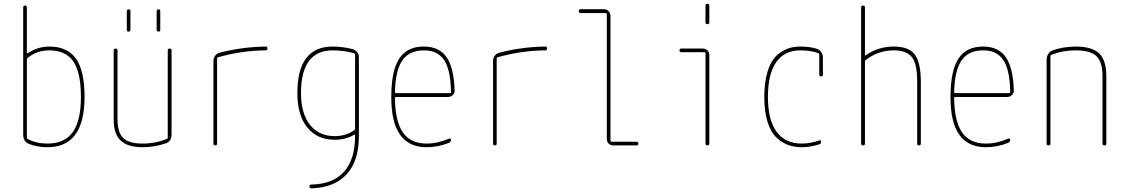

<svg xmlns="http://www.w3.org/2000/svg" viewBox="-20 -780 6040 1030"><path d="M124 -460V-41Q124 -36.1 128.9 -34.2Q174.8 -9.8 234.4 -9.8Q326.2 -9.8 370.1 -70.8Q414.1 -131.8 414.1 -259.8Q414.1 -390.6 373.5 -450.2Q333 -509.8 244.1 -509.8Q176.8 -509.8 127.9 -468.8Q124 -465.8 124 -460ZM135.7 -7.8Q103.5 -20.5 104.5 -59.6V-740.2Q104.5 -750 114.3 -750Q124 -750 124 -740.2V-496.1Q124 -492.2 128.9 -494.1Q182.6 -530.3 244.1 -530.3Q341.8 -530.3 387.7 -465.3Q433.6 -400.4 433.6 -259.8Q433.6 9.8 234.4 9.8Q180.7 9.8 135.7 -7.8Z M745.1 9.8Q665 9.8 627.4 -25.9Q589.8 -61.5 589.8 -139.6V-509.8Q589.8 -519.5 600.1 -519.5Q610.4 -519.5 610.4 -509.8V-139.6Q610.4 -69.3 641.1 -39.6Q671.9 -9.8 745.1 -9.8Q815.4 -9.8 876 -35.2Q879.9 -36.1 879.9 -42V-509.8Q879.9 -519.5 890.1 -519.5Q900.4 -519.5 900.4 -509.8V-58.6Q900.4 -20.5 866.2 -9.8Q805.7 9.8 745.1 9.8ZM820.3 -620.1V-719.7Q820.3 -729.5 830.1 -730Q839.8 -730.5 839.8 -719.7V-620.1Q839.8 -610.4 830.1 -610.4Q820.3 -610.4 820.3 -620.1ZM660.2 -620.1V-719.7Q660.2 -729.5 669.9 -730Q679.7 -730.5 679.7 -719.7V-620.1Q679.7 -610.4 669.9 -610.4Q660.2 -610.4 660.2 -620.1Z M1125 -9.8V-452.1Q1125 -467.8 1133.8 -480.5Q1142.6 -493.2 1158.2 -497.1Q1276.4 -528.3 1406.2 -530.3Q1415 -530.3 1415 -520Q1415 -509.8 1404.3 -509.8Q1276.4 -508.8 1149.4 -472.7Q1145.5 -471.7 1144.5 -466.8V-9.8Q1144.5 0 1134.8 0Q1125 0 1125 -9.8Z M1764.6 -509.8Q1594.7 -509.8 1594.7 -280.3Q1594.7 -171.9 1642.6 -110.8Q1690.4 -49.8 1775.4 -49.8Q1836.9 -49.8 1880.9 -82Q1884.8 -85 1884.8 -89.8V-488.3Q1884.8 -492.2 1879.9 -494.1Q1825.2 -509.8 1764.6 -509.8ZM1775.4 -30.3Q1681.6 -30.3 1628.4 -96.2Q1575.2 -162.1 1575.2 -280.3Q1575.2 -530.3 1764.6 -530.3Q1816.4 -530.3 1871.1 -516.6Q1885.7 -512.7 1895.5 -500.5Q1905.3 -488.3 1905.3 -471.7V-49.8Q1905.3 84 1839.4 155.3Q1773.4 226.6 1650.4 230.5Q1640.6 230.5 1640.1 220.2Q1639.6 210 1649.4 210Q1765.6 208 1825.2 141.6Q1884.8 75.2 1884.8 -49.8V-55.7Q1884.8 -59.6 1880.9 -57.6Q1835 -30.3 1775.4 -30.3Z M2253.9 -509.8Q2175.8 -509.8 2138.7 -456.5Q2101.6 -403.3 2098.6 -286.1Q2098.6 -280.3 2104.5 -280.3H2393.6Q2398.4 -280.3 2399.4 -285.2Q2398.4 -356.4 2385.7 -403.3Q2373 -450.2 2351.1 -472.2Q2329.1 -494.1 2306.6 -502Q2284.2 -509.8 2253.9 -509.8ZM2268.6 9.8Q2078.1 9.8 2079.1 -259.8Q2079.1 -399.4 2121.1 -464.8Q2163.1 -530.3 2253.9 -530.3Q2335.9 -530.3 2375.5 -473.6Q2415 -417 2418.9 -294.9Q2419.9 -281.2 2409.2 -270.5Q2398.4 -259.8 2383.8 -259.8H2104.5Q2099.6 -259.8 2098.6 -255.9Q2099.6 -129.9 2141.1 -69.8Q2182.6 -9.8 2268.6 -9.8Q2328.1 -9.8 2387.7 -36.1Q2391.6 -38.1 2395.5 -36.1Q2399.4 -34.2 2399.4 -30.3Q2399.4 -19.5 2388.7 -13.7Q2329.1 9.8 2268.6 9.8Z M2625 -9.8V-452.1Q2625 -467.8 2633.8 -480.5Q2642.6 -493.2 2658.2 -497.1Q2776.4 -528.3 2906.2 -530.3Q2915 -530.3 2915 -520Q2915 -509.8 2904.3 -509.8Q2776.4 -508.8 2649.4 -472.7Q2645.5 -471.7 2644.5 -466.8V-9.8Q2644.5 0 2634.8 0Q2625 0 2625 -9.8Z M3094.7 -710Q3085 -710 3085 -720.2Q3085 -730.5 3094.7 -730.5H3219.7Q3234.4 -730.5 3244.6 -720.2Q3254.9 -710 3254.9 -695.3V-25.4Q3254.9 -20.5 3259.8 -19.5H3394.5Q3404.3 -19.5 3404.8 -9.8Q3405.3 0 3394.5 0H3269.5Q3254.9 0 3245.1 -9.8Q3235.4 -19.5 3235.4 -35.2V-705.1Q3235.4 -710 3230.5 -710Z M3634.8 -500Q3625 -500 3625 -509.8Q3625 -519.5 3634.8 -519.5H3750Q3764.6 -519.5 3774.9 -509.8Q3785.2 -500 3785.2 -485.4V-9.8Q3785.2 0 3774.9 0Q3764.6 0 3764.6 -9.8V-495.1Q3764.6 -500 3759.8 -500ZM3764.6 -660.2V-750Q3764.6 -759.8 3774.9 -759.8Q3785.2 -759.8 3785.2 -750V-660.2Q3785.2 -650.4 3774.9 -650.4Q3764.6 -650.4 3764.6 -660.2Z M4281.2 9.8Q4243.2 9.8 4210.4 -1.5Q4177.7 -12.7 4147 -40.5Q4116.2 -68.4 4098.1 -124Q4080.1 -179.7 4080.1 -259.8Q4080.1 -324.2 4091.8 -373.5Q4103.5 -422.9 4122.1 -452.1Q4140.6 -481.4 4167.5 -499Q4194.3 -516.6 4219.2 -523.4Q4244.1 -530.3 4273.4 -530.3Q4322.3 -530.3 4361.3 -518.6Q4376 -514.6 4385.3 -501Q4394.5 -487.3 4394.5 -470.7V-379.9Q4394.5 -370.1 4384.8 -370.1Q4375 -370.1 4375 -379.9V-488.3Q4375 -493.2 4370.1 -495.1Q4328.1 -509.8 4273.4 -509.8Q4188.5 -509.8 4144 -446.3Q4099.6 -382.8 4099.6 -259.8Q4099.6 -136.7 4146 -73.2Q4192.4 -9.8 4281.2 -9.8Q4328.1 -9.8 4376 -27.3Q4379.9 -28.3 4382.3 -26.4Q4384.8 -24.4 4384.8 -19.5Q4384.8 -8.8 4376 -5.9Q4326.2 9.8 4281.2 9.8Z M4599.6 -9.8V-740.2Q4599.6 -750 4609.9 -750Q4620.1 -750 4620.1 -740.2V-485.4Q4620.1 -481.4 4624 -483.4Q4691.4 -530.3 4775.4 -530.3Q4855.5 -530.3 4887.7 -487.3Q4919.9 -444.3 4919.9 -339.8V-9.8Q4919.9 0 4910.2 0Q4900.4 0 4900.4 -9.8V-339.8Q4900.4 -440.4 4870.6 -475.1Q4840.8 -509.8 4775.4 -509.8Q4690.4 -509.8 4624 -458Q4620.1 -455.1 4620.1 -450.2V-9.8Q4620.1 0 4609.9 0Q4599.6 0 4599.6 -9.8Z M5253.9 -509.8Q5175.8 -509.8 5138.7 -456.5Q5101.6 -403.3 5098.6 -286.1Q5098.6 -280.3 5104.5 -280.3H5393.6Q5398.4 -280.3 5399.4 -285.2Q5398.4 -356.4 5385.7 -403.3Q5373 -450.2 5351.1 -472.2Q5329.1 -494.1 5306.6 -502Q5284.2 -509.8 5253.9 -509.8ZM5268.6 9.8Q5078.1 9.8 5079.1 -259.8Q5079.1 -399.4 5121.1 -464.8Q5163.1 -530.3 5253.9 -530.3Q5335.9 -530.3 5375.5 -473.6Q5415 -417 5418.9 -294.9Q5419.9 -281.2 5409.2 -270.5Q5398.4 -259.8 5383.8 -259.8H5104.5Q5099.6 -259.8 5098.6 -255.9Q5099.6 -129.9 5141.1 -69.8Q5182.6 -9.8 5268.6 -9.8Q5328.1 -9.8 5387.7 -36.1Q5391.6 -38.1 5395.5 -36.1Q5399.4 -34.2 5399.4 -30.3Q5399.4 -19.5 5388.7 -13.7Q5329.1 9.8 5268.6 9.8Z M5594.7 -9.8V-460.9Q5594.7 -476.6 5603.5 -490.7Q5612.3 -504.9 5627 -509.8Q5680.7 -529.3 5750 -530.3Q5838.9 -530.3 5877 -493.2Q5915 -456.1 5915 -370.1V-9.8Q5915 0 5904.8 0Q5894.5 0 5894.5 -9.8V-370.1Q5894.5 -447.3 5862.3 -478.5Q5830.1 -509.8 5750 -509.8Q5679.7 -509.8 5619.1 -485.4Q5615.2 -484.4 5615.2 -477.5V-9.8Q5615.2 0 5605 0Q5594.7 0 5594.7 -9.8Z"/></svg>

Font: Rounded-X Mgen+ 1mn thin
Style: Regular
Weight: 100
Designer: [Source Han Sans]
Ryoko NISHIZUKA  (kana & ideographs); Paul D. Hunt (Latin, Greek & Cyrillic); Wenlong ZHANG  (bopomofo
Version: Version 1.059.20150602